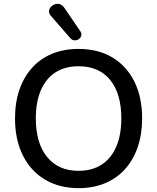

<svg xmlns="http://www.w3.org/2000/svg" viewBox="-20 -968 815 997"><path d="M388 9Q288 9 213.5 -35.5Q139 -80 98.5 -161.5Q58 -243 58 -353Q58 -436 81 -502.5Q104 -569 147 -616.5Q190 -664 251 -689Q312 -714 388 -714Q489 -714 563 -670Q637 -626 677.5 -545Q718 -464 718 -354Q718 -271 695 -204Q672 -137 628.5 -89Q585 -41 524 -16Q463 9 388 9ZM388 -81Q458 -81 507.5 -113Q557 -145 583.5 -206Q610 -267 610 -353Q610 -482 552 -553Q494 -624 388 -624Q318 -624 268.5 -592.5Q219 -561 192.5 -500Q166 -439 166 -353Q166 -225 224.5 -153Q283 -81 388 -81ZM345 -770 245 -885Q234 -897 234.5 -909.5Q235 -922 243.5 -931.5Q252 -941 264.5 -945.5Q277 -950 290 -946.5Q303 -943 313 -929L397 -806Q405 -794 402 -783Q399 -772 389.5 -765Q380 -758 367.5 -758.5Q355 -759 345 -770Z"/></svg>

Font: Nunito SemiBold
Style: Regular
Weight: 600
Designer: Vernon Adams
Foundry: Vernon Adams
Version: Version 3.602